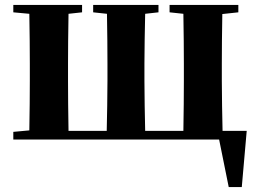

<svg xmlns="http://www.w3.org/2000/svg" viewBox="-20 -566 1039 779"><path d="M981 -35 961 193H908L869 0H34V-31L99 -37Q101 -153 101 -238V-308Q101 -392 99 -510L34 -516V-546H313V-516L258 -510Q256 -392 256 -308V-238Q256 -151 258 -35H413Q414 -76 415 -137Q416 -191 416 -238V-308Q416 -394 414 -510L358 -516V-546H623V-516L569 -510Q568 -468 567 -408Q566 -354 566 -308V-238Q566 -191 567 -137Q568 -76 569 -35H724Q726 -151 726 -238V-308Q726 -392 724 -510L668 -516V-546H947V-516L882 -509Q880 -393 880 -308V-238Q880 -191 881 -137Q882 -76 883 -35Z"/></svg>

Font: Source Han Serif SC Heavy
Style: Regular
Weight: 900
Designer: Ryoko NISHIZUKA  (kana & ideographs); Frank Grießhammer (Latin, Greek & Cyrillic); Wenlong ZHANG  (bopomofo); Sandoll Co
Foundry: Adobe Systems Incorporated
Version: Version 1.001 October 20, 2017